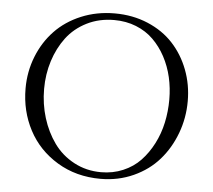

<svg xmlns="http://www.w3.org/2000/svg" viewBox="-51 -767 920 831"><g transform="rotate(5 408.5 -351.5)"><path d="M58.1 -354Q58.1 -427.2 84 -492.7Q109.9 -558.1 156 -606.4Q202.1 -654.8 269.3 -682.9Q336.4 -710.9 415 -710.9Q493.2 -710.9 559.1 -683.1Q625 -655.3 669.2 -607.4Q713.4 -559.6 737.8 -495.6Q762.2 -431.6 762.2 -359.9Q762.2 -286.6 737.3 -220Q712.4 -153.3 668.2 -102.8Q624 -52.2 558.1 -22.2Q492.2 7.8 415 7.8Q309.1 7.8 226.8 -42Q144.5 -91.8 101.3 -173.8Q58.1 -255.9 58.1 -354ZM138.2 -358.9Q138.2 -293.5 156.7 -233.4Q175.3 -173.3 209.5 -125.7Q243.7 -78.1 297.1 -49.6Q350.6 -21 415 -21Q466.3 -21 510.5 -39.8Q554.7 -58.6 585.7 -91.3Q616.7 -124 638.9 -167.2Q661.1 -210.4 671.6 -259.3Q682.1 -308.1 682.1 -359.9Q682.1 -409.7 671.4 -456.5Q660.6 -503.4 638.7 -544.4Q616.7 -585.4 585.4 -616.2Q554.2 -647 510.5 -664.6Q466.8 -682.1 415 -682.1Q349.6 -682.1 296.1 -655.3Q242.7 -628.4 208.7 -583.3Q174.8 -538.1 156.5 -480.5Q138.2 -422.9 138.2 -358.9Z"/></g></svg>

Font: Dihjauti
Style: Regular
Weight: 400
Designer: T. Christopher White
Version: Version 3.0.0